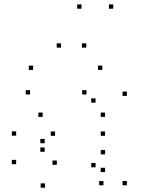

<svg xmlns="http://www.w3.org/2000/svg" viewBox="-20 -848 660 889"><path d="M567.5 10V-10H547.5V10ZM567.5 -403.9V-423.9H547.5V-403.9ZM453.8 -524.2V-544.2H433.8V-524.2ZM133.3 -524.2V-544.2H113.3V-524.2ZM119.2 -410.6V-430.6H99.2V-410.6ZM380.4 -410.6V-430.6H360.4V-410.6ZM422.4 -372.7V-392.7H402.4V-372.7ZM422.4 -73.4V-93.4H402.4V-73.4ZM459.1 10V-10H439.1V10ZM466.5 -51.2V-71.2H446.5V-51.2ZM466.5 -133.4V-153.4H446.5V-133.4ZM243.2 -84.8V-104.8H223.2V-84.8ZM186.8 -145.2V-165.2H166.8V-145.2ZM186.8 -184.8V-204.8H166.8V-184.8ZM235 -219.2V-239.2H215V-219.2ZM466.5 -219.2V-239.2H446.5V-219.2ZM466.5 -306.8V-326.8H446.5V-306.8ZM177.6 -306.8V-326.8H157.6V-306.8ZM54.8 -219.8V-239.8H34.8V-219.8ZM54.8 -87.8V-107.8H34.8V-87.8ZM188.3 21.1V1.1H168.3V21.1ZM262.6 -627.4V-647.4H242.6V-627.4ZM357.3 -807.7V-827.7H337.3V-807.7ZM504.4 -807.7V-827.7H484.4V-807.7ZM379.6 -627.4V-647.4H359.6V-627.4Z"/></svg>

Font: Monaspace Krypton Dots Var
Style: Regular
Weight: 400
Designer: Riley Cran and the Lettermatic Team
Version: Version 1.100 (Monaspace Krypton Dots)